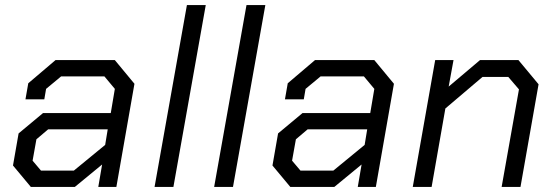

<svg xmlns="http://www.w3.org/2000/svg" viewBox="-20 -734 2178 754"><path d="M31 -84 53 -210 149 -290H415L431 -385L390 -434H220L161 -385L154 -344H80L91 -407L198 -498H431L508 -405L437 0H366L381 -88L274 0H101ZM270 -64 393 -165 403 -226H169L123 -187L108 -103L141 -64Z M714 -714H788L661 0H587Z M948 -714H1022L895 0H821Z M1050 -84 1072 -210 1168 -290H1434L1450 -385L1409 -434H1239L1180 -385L1173 -344H1099L1110 -407L1217 -498H1450L1527 -405L1456 0H1385L1400 -88L1293 0H1120ZM1289 -64 1412 -165 1422 -226H1188L1142 -187L1127 -103L1160 -64Z M1689 -498H1761L1742 -394L1865 -498H2016L2095 -403L2024 0H1950L2018 -383L1976 -432H1875L1729 -308L1675 0H1601Z"/></svg>

Font: Chakra Petch
Style: Italic
Weight: 400
Italic angle: -10°
Designer: Katatrad Aksorn Co.,Ltd.
Foundry: Cadson Demak Co.,Ltd.
Version: Version 1.000; ttfautohint (v1.6)